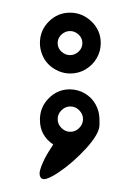

<svg xmlns="http://www.w3.org/2000/svg" viewBox="-20 -428 221 303"><path d="M91 -312Q81 -312 72 -316Q63 -320 56.5 -326.5Q50 -333 46.5 -342Q43 -351 43 -360Q43 -380 57 -394Q71 -408 90.5 -408Q110 -408 124.5 -394Q139 -380 139 -360Q139 -347 132.5 -336Q126 -325 115 -318.5Q104 -312 91 -312ZM104 -373.5Q98 -379 90.5 -379Q83 -379 77 -373.5Q71 -368 71 -360Q71 -352 77 -346.5Q83 -341 90.5 -341Q98 -341 104 -346.5Q110 -352 110 -360Q110 -368 104 -373.5ZM90 -287Q103 -287 114 -280.5Q125 -274 131 -263Q137 -252 137 -239Q137 -235 137 -231Q137 -217 116 -194Q95 -171 72.5 -156Q50 -141 45 -147Q40 -152 45 -165Q50 -178 57 -189L64 -200Q43 -214 43 -239Q43 -259 57 -273Q71 -287 90 -287ZM77 -226Q83 -220 91 -220Q99 -220 105 -226Q111 -232 111 -240Q111 -248 105 -254Q99 -260 91 -260Q83 -260 77 -254Q71 -248 71 -240Q71 -232 77 -226Z"/></svg>

Font: Soda Fountain
Style: Inline
Weight: 400
Version: Version 1.0